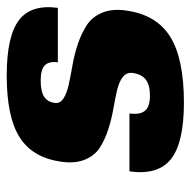

<svg xmlns="http://www.w3.org/2000/svg" viewBox="-18 -532 560 563"><g transform="rotate(-90 261.5 -250.0)"><path d="M241.7 -369.1Q239.3 -353.5 254.6 -343.5Q270 -333.5 295.7 -327.9Q321.3 -322.3 352.5 -316.9Q383.8 -311.5 414.3 -301.3Q444.8 -291 469.2 -275.4Q493.7 -259.8 506.1 -230.2Q518.6 -200.7 512.7 -160.2Q500.5 -70.8 436 -30.5Q371.6 9.8 242.7 9.8Q125 9.8 77.1 -28.1Q29.3 -65.9 41 -149.9H210.9Q206.5 -118.7 218.8 -104.2Q231 -89.8 262.7 -89.8Q293.9 -89.8 309.8 -101.8Q325.7 -113.8 329.6 -140.1Q332 -158.2 317.6 -169.4Q303.2 -180.7 278.6 -186.3Q253.9 -191.9 223.6 -197.3Q193.4 -202.6 163.8 -212.2Q134.3 -221.7 110.8 -236.6Q87.4 -251.5 75.4 -280.5Q63.5 -309.6 69.3 -350.1Q81.1 -434.1 140.9 -471.9Q200.7 -509.8 321.8 -509.8Q437 -509.8 484.1 -474.1Q531.2 -438.5 520.5 -359.9H360.8Q364.3 -386.2 351.8 -398.2Q339.4 -410.2 307.6 -410.2Q275.9 -410.2 260.3 -400.4Q244.6 -390.6 241.7 -369.1Z"/></g></svg>

Font: Fivo Sans Heavy
Style: Regular
Weight: 900
Designer: Alexander Slobzheninov
Foundry: Alexander Slobzheninov
Version: 1.0